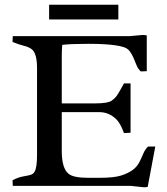

<svg xmlns="http://www.w3.org/2000/svg" viewBox="-20 -789 709 815"><path d="M585 -640.6Q594.2 -640.6 603 -638.7V-486.8L577.6 -485.8Q565.9 -496.6 559.6 -512.2Q553.2 -527.8 546.9 -543Q540.5 -558.1 531.2 -570.8Q522 -583.5 505.4 -588.9Q488.8 -594.2 468.3 -596.9Q447.8 -599.6 425.8 -601.1Q396.5 -603 356.4 -603Q281.2 -603 244.1 -598.6Q242.2 -573.2 242.2 -548.3V-350.1H382.8Q438 -350.1 453.9 -361.6Q469.7 -373 478.5 -386.7Q487.3 -400.4 499 -421.9L506.3 -435.1H534.2V-225.6L506.3 -224.1Q490.7 -266.6 473.6 -282.7Q442.4 -313 401.9 -313H242.2V-148.4Q242.2 -75.2 270.5 -51.8Q291 -34.2 353.5 -34.2H401.4Q462.9 -34.2 492.7 -43.5Q522.5 -52.7 542 -66.7Q561.5 -80.6 571.5 -100.6Q581.5 -120.6 588.4 -137.2Q595.2 -153.8 608.4 -167H639.2L606.9 4.4Q598.6 5.9 591.3 5.9L535.2 0H34.2L33.2 -23.9Q55.7 -36.1 79.3 -40.3Q103 -44.4 111.6 -47.4Q120.1 -50.3 126 -58.6Q137.2 -76.2 137.2 -130.4V-500Q137.2 -564.5 113.3 -581.1Q101.1 -589.8 81.3 -594.7Q61.5 -599.6 33.2 -610.8L34.2 -635.7H532.2ZM188.5 -706.5V-769H482.4V-706.5Z"/></svg>

Font: RadleyRegular
Style: Regular
Weight: 400
Designer: vernon adams
Foundry: vernon adams
Version: Version 1.000;PS 001.001;hotconv 1.0.56